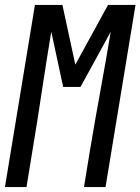

<svg xmlns="http://www.w3.org/2000/svg" viewBox="-29 -755 567 775"><path d="M-9 0 112 -735H223L275 -494L407 -735H518L397 0H310L334 -147Q354 -267 376 -387Q398 -507 418 -627L296 -404H226L178 -627Q158 -507 140 -387Q122 -267 102 -147L78 0Z"/></svg>

Font: Iosevka Medium Oblique
Style: Regular
Weight: 500
Italic angle: -9°
Monospace: yes
Designer: Belleve Invis
Foundry: Belleve Invis
Version: Version 32.5.0; ttfautohint (v1.8.4)